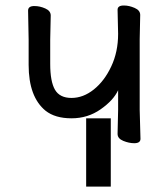

<svg xmlns="http://www.w3.org/2000/svg" viewBox="-20 -509 584 704"><path d="M472.2 16.1Q453.1 16.1 432.1 7.6Q411.1 -1 411.1 -18.1L413.1 -106V-178.2Q396 -141.1 348.9 -108.2Q301.8 -75.2 242.2 -75.2Q182.1 -75.2 147 -103Q85 -153.8 85 -271V-363.8L83 -470.2Q83 -487.3 106.9 -486.8Q126 -486.8 146 -478Q166 -469.2 166 -452.1L164.1 -363.8V-274.9Q164.1 -210 181.6 -179.9Q199.2 -149.9 242.2 -149.9Q285.2 -149.9 324 -180.9Q362.8 -211.9 387.9 -265.4Q413.1 -318.8 413.1 -384.8L411.1 -473.1Q411.1 -489.3 435.1 -488.8Q453.1 -488.8 473.6 -480Q494.1 -471.2 494.1 -454.1L492.2 -365.2V-106L495.1 0Q495.1 16.1 472.2 16.1ZM386.2 -75.2V175.3H295.9V-75.2Z"/></svg>

Font: LXGW WenKai Screen R
Style: Regular
Weight: 400
Designer: Fontworks Inc.
Version: Version 1.235;May 31, 2022